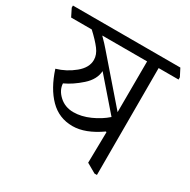

<svg xmlns="http://www.w3.org/2000/svg" viewBox="-179 -782 940 952"><g transform="rotate(30 291.5 -306.0)"><path d="M610 -597V-584H496V28H482L428 -3L431 -179L427 -181Q342 -121 269 -121Q192 -121 138.5 -175Q85 -229 54 -325Q109 -341 153.5 -377.5Q198 -414 198 -458Q198 -488 176 -517Q154 -546 113 -584H-5L-27 -628V-640H588ZM174 -583Q204 -553 219 -535L429 -293L430 -584H174ZM238 -183Q284 -183 332 -204.5Q380 -226 415 -257L263 -432Q260 -383 214.5 -342.5Q169 -302 123 -281Q125 -243 158 -213Q191 -183 239 -183Z"/></g></svg>

Font: Martel Light
Style: Regular
Weight: 300
Designer: Dan Reynolds
Foundry: Dan Reynolds
Version: Version 1.001; ttfautohint (v1.1) -l 5 -r 5 -G 72 -x 0 -D la